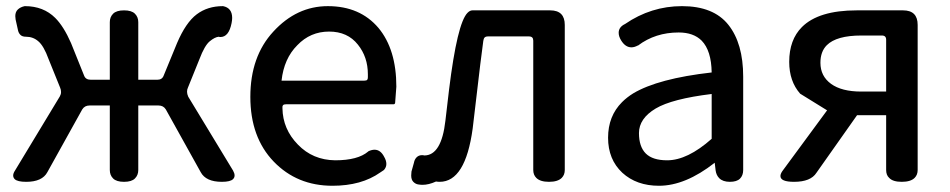

<svg xmlns="http://www.w3.org/2000/svg" viewBox="-20 -552 3064 619"><path d="M690.4 -432.6Q687.5 -432.6 685.5 -433.6Q672.9 -432.6 656.2 -418.9Q639.6 -405.3 623 -361.3L585.9 -269.5Q583 -263.7 583 -256.3Q583 -249 586.9 -240.2L731.4 -2Q736.3 6.8 736.3 13.7Q736.3 20.5 731.4 25.4Q722.7 34.2 695.3 34.2Q643.6 34.2 627 2.9L514.6 -199.2Q506.8 -211.9 491.2 -211.9H425.8V-3.9Q425.8 12.7 415 23.4Q404.3 34.2 379.9 34.2Q355.5 34.2 344.7 23.4Q334 12.7 334 -3.9V-211.9H268.6Q252.9 -211.9 245.1 -199.2L132.8 2.9Q116.2 34.2 64.5 34.2Q36.1 34.2 27.3 25.4Q22.5 20.5 22.5 13.7Q22.5 6.8 28.3 -2L172.9 -241.2Q176.8 -248 176.8 -255.4Q176.8 -262.7 173.8 -269.5L136.7 -361.3Q121.1 -404.3 103.5 -418.9Q86.9 -433.6 63.5 -433.6Q51.8 -433.6 45.9 -439.5Q40 -445.3 38.1 -454.1L30.3 -489.3Q29.3 -495.1 29.3 -500Q29.3 -513.7 37.6 -521.5Q45.9 -529.3 59.6 -532.2H60.5Q120.1 -532.2 158.2 -494.1Q185.5 -466.8 209 -413.1Q209 -413.1 251 -308.6Q255.9 -294.9 272.5 -294.9H334V-480.5Q334 -497.1 344.7 -507.8Q355.5 -518.6 379.9 -518.6Q404.3 -518.6 415 -507.8Q425.8 -497.1 425.8 -480.5V-294.9H487.3Q502.9 -294.9 507.8 -308.6L550.8 -413.1Q579.1 -479.5 614.3 -505.9Q649.4 -532.2 698.2 -532.2Q698.2 -532.2 699.2 -532.2Q728.5 -526.4 728.5 -494.1Q728.5 -487.3 726.6 -477.5Q717.8 -432.6 690.4 -432.6Z M861.3 -450.2Q936.5 -532.2 1037.1 -532.2Q1140.6 -532.2 1200.2 -461.9Q1257.8 -392.6 1257.8 -272.5Q1257.8 -272.5 1253.9 -220.7Q1253.9 -218.8 1252.4 -217.3Q1251 -215.8 1249 -215.8H902.3Q895.5 -215.8 893.1 -213.4Q890.6 -210.9 890.6 -208Q890.6 -205.1 890.6 -204.1Q890.6 -203.1 890.6 -203.1Q891.6 -135.7 940.4 -85.9Q988.3 -36.1 1060.5 -35.2Q1133.8 -35.2 1167 -63.5Q1167 -63.5 1168 -64.5Q1178.7 -69.3 1187.5 -69.3Q1207 -69.3 1218.8 -45.9Q1225.6 -34.2 1225.6 -23.4Q1225.6 -12.7 1217.8 -3.9Q1211.9 0 1206.1 3.9Q1145.5 46.9 1051.8 46.9Q937.5 46.9 862.3 -31.2Q787.1 -109.4 787.1 -239.7Q787.1 -370.1 861.3 -450.2ZM1166 -305.7V-312.5Q1166 -368.2 1133.8 -408.2Q1100.6 -450.2 1041 -450.2Q980.5 -450.2 938.5 -406.2Q895.5 -363.3 887.7 -292H1154.3Q1161.1 -292 1163.6 -294.4Q1166 -296.9 1166 -302.7Z M1502.9 -518.6H1753.9Q1777.3 -518.6 1789.1 -506.8Q1800.8 -495.1 1800.8 -471.7V-3.9Q1800.8 11.7 1791 21.5Q1778.3 34.2 1750 34.2Q1721.7 34.2 1709 21.5Q1699.2 11.7 1699.2 -3.9V-420.9Q1699.2 -427.7 1695.8 -431.2Q1692.4 -434.6 1684.6 -434.6H1553.7Q1545.9 -434.6 1542.5 -431.2Q1539.1 -427.7 1538.1 -419.9Q1538.1 -419.9 1528.3 -343.8Q1510.7 -191.4 1503.9 -137.7Q1480.5 34.2 1397.5 34.2Q1391.6 34.2 1385.7 33.2Q1362.3 43.9 1341.8 43.9Q1335.9 43.9 1327.6 42.5Q1319.3 41 1312.5 34.2Q1305.7 27.3 1305.7 13.7Q1305.7 7.8 1306.6 1Q1306.6 1 1314.5 -27.3Q1316.4 -38.1 1323.2 -44.9Q1330.1 -51.8 1340.8 -51.8Q1344.7 -51.8 1347.7 -50.8Q1403.3 -50.8 1416 -163.1L1427.7 -262.7Q1454.1 -477.5 1487.3 -510.7Q1495.1 -518.6 1502.9 -518.6Z M1986.3 4.9Q1940.4 -38.1 1940.4 -107.9Q1940.4 -177.7 1985.4 -222.7Q2001 -238.3 2021.5 -251Q2101.6 -298.8 2274.4 -318.4Q2273.4 -388.7 2242.2 -420.9Q2215.8 -447.3 2168 -447.3Q2092.8 -447.3 2037.1 -405.3Q2037.1 -405.3 2036.1 -405.3Q2025.4 -399.4 2015.6 -399.4Q1996.1 -399.4 1982.4 -421.9Q1974.6 -434.6 1974.6 -446.3Q1974.6 -464.8 1995.1 -474.6Q2079.1 -532.2 2178.7 -532.2Q2280.3 -532.2 2328.1 -472.2Q2376 -412.1 2376 -304.7V-3.9Q2376 13.7 2365.7 23.9Q2355.5 34.2 2333 34.2Q2310.5 34.2 2298.8 22.5Q2289.1 12.7 2287.1 -2.9L2284.2 -27.3Q2189.5 46.9 2104.5 46.9Q2032.2 46.9 1986.3 4.9ZM2040 -123Q2040 -79.1 2062 -57.1Q2084 -35.2 2130.9 -35.2Q2196.3 -35.2 2274.4 -104.5V-249Q2146.5 -233.4 2093.8 -202.1Q2040 -169.9 2040 -123Z M2612.3 4.9Q2593.8 34.2 2540 34.2Q2496.1 34.2 2496.1 15.6Q2496.1 8.8 2502 0L2646.5 -196.3Q2560.5 -249 2559.6 -250Q2524.4 -290 2524.4 -352.5Q2524.4 -423.8 2565.4 -464.8Q2619.1 -518.6 2742.2 -518.6H2891.6Q2915 -518.6 2926.8 -506.8Q2938.5 -495.1 2938.5 -471.7V-3.9Q2938.5 11.7 2928.7 21.5Q2916 34.2 2887.2 34.2Q2858.4 34.2 2846.7 21.5Q2836.9 12.7 2836.9 -3.9V-180.7H2743.2ZM2836.9 -256.8V-423.8Q2836.9 -430.7 2833.5 -434.1Q2830.1 -437.5 2823.2 -437.5H2756.8Q2676.8 -437.5 2645.5 -406.2Q2625 -385.7 2625 -349.6Q2625 -306.6 2659.2 -281.7Q2693.4 -256.8 2756.8 -256.8Z"/></svg>

Font: TaiwanPearl
Style: Regular
Weight: 400
Version: Version 2.102